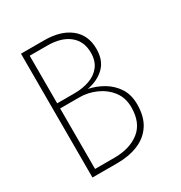

<svg xmlns="http://www.w3.org/2000/svg" viewBox="-165 -820 888 940"><g transform="rotate(-30 279.0 -350.0)"><path d="M456 -201Q456 -132 427 -87.5Q398 -43 346.5 -21.5Q295 0 228 0H87V-700H218Q311 -700 365 -657Q419 -614 419 -536Q419 -471 381.5 -434.5Q344 -398 284 -387Q328 -378 367 -355Q406 -332 431 -294Q456 -256 456 -201ZM218 -670H119V-401H218Q263 -401 301.5 -414.5Q340 -428 363 -457.5Q386 -487 386 -534Q386 -598 341.5 -634Q297 -670 218 -670ZM119 -30H228Q316 -30 370 -72.5Q424 -115 424 -203Q424 -257 395 -294.5Q366 -332 321 -352Q276 -372 228 -372H119Z"/></g></svg>

Font: Jost* Thin
Style: Regular
Weight: 200
Version: Version 3.7